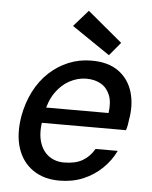

<svg xmlns="http://www.w3.org/2000/svg" viewBox="-54 -805 685 863"><g transform="rotate(5 288.5 -374.0)"><path d="M246 12Q175 12 126 -22Q77 -56 57 -117.5Q37 -179 51 -262Q62 -323 88 -374Q114 -425 153 -461.5Q192 -498 240.5 -518Q289 -538 344 -538Q420 -538 466.5 -504Q513 -470 530 -412.5Q547 -355 534 -285Q533 -275 531 -264Q529 -253 525 -240H120L132 -310H440Q447 -358 434.5 -390Q422 -422 394.5 -438.5Q367 -455 328 -455Q289 -455 252.5 -435.5Q216 -416 189.5 -378Q163 -340 152 -282L147 -254Q137 -194 149.5 -153.5Q162 -113 191 -92Q220 -71 260 -71Q311 -71 343.5 -90Q376 -109 396 -144H496Q475 -100 438.5 -64.5Q402 -29 353.5 -8.5Q305 12 246 12ZM419 -569 247 -686 312 -760 469 -629Z"/></g></svg>

Font: DM Sans 9pt Medium
Style: Italic
Weight: 500
Italic angle: -10°
Version: Version 4.004;gftools[0.9.30]